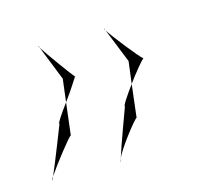

<svg xmlns="http://www.w3.org/2000/svg" viewBox="-64 -583 604 527"><g transform="rotate(-15 238.0 -319.5)"><path d="M24 -136C24 -136 27 -139 30 -147C26 -142 24 -137 24 -136ZM30 -147C48 -174 100 -241 106 -243L117 -334C97 -307 80 -282 84 -281C84 -281 45 -181 30 -147ZM84 -503C83 -503 83 -501 86 -497ZM86 -497 125 -399 117 -334C138 -362 156 -392 159 -396C153 -402 100 -475 86 -497ZM159 -396C160 -397 160 -397 160 -396C160 -395 160 -396 159 -396ZM218 -136C218 -136 220 -138 222 -146C220 -141 218 -137 218 -136ZM222 -146C233 -173 287 -241 293 -243L304 -336C284 -309 266 -282 270 -281C270 -281 232 -179 222 -146ZM270 -503C269 -503 270 -500 273 -496ZM273 -496 312 -399 304 -336C324 -364 348 -392 353 -396C344 -402 287 -474 273 -496ZM353 -396C354 -397 354 -397 354 -396C354 -395 354 -396 353 -396Z"/></g></svg>

Font: Ampere
Style: SCSuCnd
Weight: 400
Version: Version 1